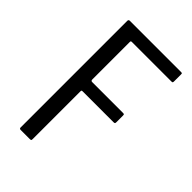

<svg xmlns="http://www.w3.org/2000/svg" viewBox="-203 -755 837 837"><g transform="rotate(45 215.0 -336.5)"><path d="M88 0Q80 0 80 -7V-665Q80 -673 88 -673H403Q409 -673 410 -671.5Q411 -670 411 -665V-623Q411 -617 409.5 -615.5Q408 -614 403 -614H160Q155 -614 154 -612.5Q153 -611 153 -607V-376Q153 -372 155 -370Q157 -368 160 -368H350Q356 -368 357.5 -366.5Q359 -365 359 -358V-320Q359 -314 357.5 -312Q356 -310 350 -310H160Q155 -310 154 -308.5Q153 -307 153 -303V-10Q153 -3 151.5 -1.5Q150 0 143 0Z"/></g></svg>

Font: Glory Thin
Style: Regular
Weight: 400
Version: Version 1.011